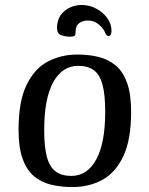

<svg xmlns="http://www.w3.org/2000/svg" viewBox="-20 -745 602 778"><path d="M273.3 13Q226.3 13 186.4 3.2Q146.5 -6.6 117.2 -31.4Q88 -56.1 71.6 -101.7Q55.2 -147.4 55.2 -219Q55.2 -333.5 87.3 -400.1Q119.3 -466.8 173.5 -495.4Q227.6 -524 293.4 -524Q340.4 -524 379.8 -514.2Q419.2 -504.4 448.9 -479.6Q478.5 -454.9 494.9 -409.3Q511.3 -363.6 511.3 -292Q511.3 -177.9 479.2 -111Q447.1 -44.2 393.6 -15.6Q340.1 13 273.3 13ZM269.1 -32.2Q333.5 -32.2 369.9 -98.7Q406.3 -165.2 406.3 -291.9Q406.3 -361.3 395.3 -402Q384.4 -442.6 360.4 -460.4Q336.5 -478.2 296.3 -478.2Q232.2 -478.2 195.6 -411.7Q159.1 -345.2 159.1 -218.1Q159.1 -149.7 170 -109.1Q181 -68.5 205.3 -50.3Q229.6 -32.2 269.1 -32.2ZM263.9 -596.4Q244.2 -596.4 227.6 -602.8Q211 -609.2 211 -630.9Q211 -662.7 225.7 -683.4Q240.5 -704 263.3 -714.5Q286.2 -724.9 311.2 -724.9Q342.5 -724.9 370.3 -709.9Q398 -695 414.9 -671.3Q431.8 -647.7 431.8 -620.5Q431.8 -612.8 429.4 -606Q426.9 -599.1 419.9 -599.1Q410.9 -599.1 405.3 -614Q399.7 -628.8 380.4 -645.7Q372.7 -652.7 361.1 -657.3Q349.4 -661.9 335.1 -661.9Q316.2 -661.9 301.2 -651.3Q286.3 -640.7 286.3 -616.3Q286.3 -604.7 282.8 -600.5Q279.3 -596.4 263.9 -596.4Z"/></svg>

Font: Briem Hand Thin
Style: Regular
Weight: 100
Designer: Gunnlaugur SE Briem, Eben Sorkin
Foundry: Sorkin Type Co.
Version: Version 1.003